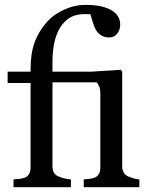

<svg xmlns="http://www.w3.org/2000/svg" viewBox="-20 -777 623 797"><path d="M558.6 -32.2V0H327.6V-32.2Q338.9 -33.2 349.9 -34.4Q360.8 -35.6 369.6 -38.6Q383.3 -43 389.9 -54Q396.5 -64.9 396.5 -82.5V-390.6Q396.5 -405.8 393.1 -415Q389.6 -424.3 382.3 -435.1H197.8V-87.4Q197.8 -70.3 204.3 -59.6Q210.9 -48.8 225.1 -43.5Q236.3 -39.1 248.5 -36.1Q260.7 -33.2 274.4 -32.2V0H36.1V-32.2Q47.4 -33.2 59.3 -34.4Q71.3 -35.6 80.1 -38.6Q93.8 -43 100.3 -54Q106.9 -64.9 106.9 -82.5V-432.6H11.7V-479.5H106.9V-490.7Q106.9 -556.2 124.5 -603.5Q142.1 -650.9 181.2 -692.4Q205.1 -718.3 247.3 -737.5Q289.6 -756.8 334.5 -756.8Q404.8 -756.8 441.9 -734.9Q479 -712.9 479 -674.8Q479 -652.8 466.3 -637.2Q453.6 -621.6 434.1 -621.6Q412.6 -621.6 398.9 -630.9Q385.3 -640.1 377.4 -654.3Q369.6 -668 364.3 -687.3Q358.9 -706.5 355 -718.3H328.6Q301.8 -718.3 279.8 -708.7Q257.8 -699.2 237.8 -674.3Q219.2 -651.4 208.5 -612.3Q197.8 -573.2 197.8 -520V-479.5H359.4L480.5 -487.3L487.3 -480.5V-88.4Q487.3 -71.3 493.9 -60.1Q500.5 -48.8 514.6 -43.5Q525.4 -39.1 535.6 -36.1Q545.9 -33.2 558.6 -32.2Z"/></svg>

Font: UniBurma_GGSerif
Style: Book
Weight: 400
Designer: Victor San Kho Lin (for Burmese only and related typography optimization with it)
Foundry: http://www.unimm.org
Version: 2.0